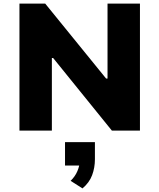

<svg xmlns="http://www.w3.org/2000/svg" viewBox="-20 -725 885 1066"><path d="M88 0V-705H231L569 -289H577V-705H757V0H601L275 -403H268V0ZM438 321 372 279Q397 255 409.5 225.5Q422 196 422 173L458 194H341V64H507V159Q507 206 491.5 247.5Q476 289 438 321Z"/></svg>

Font: Nunito Sans 6pt Black
Style: Regular
Weight: 900
Version: Version 3.101;gftools[0.9.27]